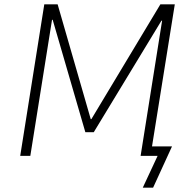

<svg xmlns="http://www.w3.org/2000/svg" viewBox="-20 -725 888 893"><path d="M644 148 713 0H634L734 -629H731L416 -110H377L225 -633H222L121 0H74L186 -705H248L402 -171H405L726 -705H793L687 -44H780L692 148Z"/></svg>

Font: Nunito Sans 7pt SemiCondensed ExtraLight
Style: Italic
Weight: 250
Width: 4
Italic angle: -9°
Designer: Vernon Adams
Foundry: Vernon Adams
Version: Version 3.101;gftools[0.9.27]